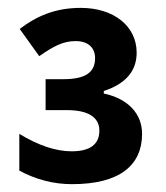

<svg xmlns="http://www.w3.org/2000/svg" viewBox="-20 -743 419 485"><path d="M325.2 -609.9C325.2 -677.7 266.6 -723.1 184.1 -723.1C117.2 -723.1 70.3 -700.7 29.8 -669.9L79.1 -601.1C116.2 -627 140.1 -639.2 170.9 -639.2C204.1 -639.2 220.2 -621.1 220.2 -596.2C220.2 -559.1 194.3 -543 140.1 -543H95.2V-464.8H149.9C200.7 -464.8 231 -447.8 231 -413.1C231 -378.4 207.5 -360.8 161.1 -360.8C121.1 -360.8 77.1 -375.5 28.8 -404.8V-312C71.3 -289.1 115.7 -277.8 162.1 -277.8C283.2 -277.8 338.9 -326.2 338.9 -404.8C338.9 -456.1 303.2 -493.7 242.2 -506.8V-513.2C297.4 -531.2 325.2 -563.5 325.2 -609.9Z"/></svg>

Font: Open Sans bold
Style: Bold
Weight: 700
Foundry: Ascender Corporation
Version: Version 1.100;PS 001.100;hotconv 1.0.88;makeotf.lib2.5.64775